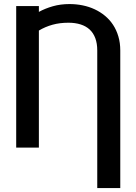

<svg xmlns="http://www.w3.org/2000/svg" viewBox="-20 -742 684 965"><path d="M61.4 -711.6H175.4V-682.2Q207 -699.6 245.7 -710.6Q284.4 -721.6 329.5 -721.6Q363.6 -721.6 395.6 -715Q427.6 -708.5 455.8 -695.3Q484 -682.2 507.6 -662.6Q531.2 -643.1 548.3 -617.2Q565.3 -591.3 574.9 -558.9Q584.5 -526.6 584.5 -488.3V203.1H468.8V-488.3Q468.8 -523.8 459 -550.1Q449.2 -576.3 430.6 -593.6Q411.9 -610.8 384.9 -619.3Q358 -627.8 323.9 -627.8Q280.5 -627.8 244 -617.7Q207.4 -607.6 175.4 -588.4V0H61.4Z"/></svg>

Font: Cannonade Med
Style: Regular
Weight: 500
Designer: Rasmus Andersson
Foundry: rsms
Version: Version 3.012;git-f93a4a705